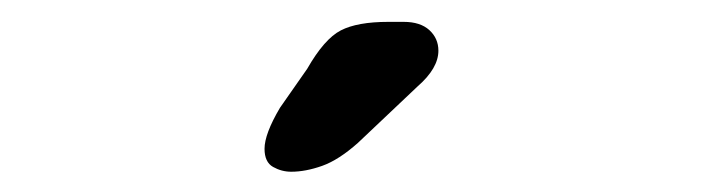

<svg xmlns="http://www.w3.org/2000/svg" viewBox="-20 -702 659 180"><path d="M253 -541Q244 -541 236 -545.5Q228 -550 228 -562.5Q228 -576.5 242.5 -601L268 -637.5Q284 -665.5 299.5 -673.5Q315 -681.5 344 -681.5H358.5Q374 -681.5 382.5 -673.8Q391 -666 391 -654.5Q391 -638 371.5 -621L315.5 -568Q297.5 -552 282 -546.5Q266.5 -541 253 -541Z"/></svg>

Font: Sono ExtraLight Monospace SemiBold
Style: Regular
Weight: 600
Version: Version 2.112